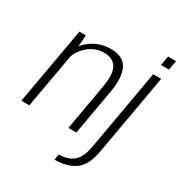

<svg xmlns="http://www.w3.org/2000/svg" viewBox="-226 -898 1204 1281"><g transform="rotate(30 376.5 -258.0)"><path d="M-6 0H55.5L139.5 -473L149 -593H99ZM356.5 0H418L480 -352Q500.5 -470.5 468.5 -534.5Q436.5 -598.5 340.5 -598.5Q247 -598.5 177.8 -541Q108.5 -483.5 96 -414L121.5 -386Q134 -457.5 189 -505.8Q244 -554 313 -554Q383 -554 410.2 -506.2Q437.5 -458.5 418.5 -352.5ZM382 229.5Q481 229.5 540.2 186Q599.5 142.5 619.5 29L729 -593H667.5L557.5 31Q542 118 499.8 151.8Q457.5 185.5 389.5 185.5ZM694.5 -745 681.5 -672.5H743L756 -745Z"/></g></svg>

Font: Anybody UltraCondensed Thin Light
Style: Italic
Weight: 300
Italic angle: -10°
Version: Version 1.111